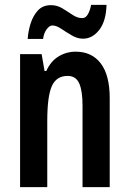

<svg xmlns="http://www.w3.org/2000/svg" viewBox="-20 -764 528 784"><path d="M289 -553Q355 -553 391.5 -505Q428 -457 428 -363V0H317V-333Q317 -393 303.5 -423.5Q290 -454 256 -454Q210 -454 191.5 -412Q173 -370 173 -270V0H62V-543H150L162 -474H169Q187 -514 219 -533.5Q251 -553 289 -553ZM93 -605Q95 -636 105 -668Q115 -700 135 -721.5Q155 -743 188 -743Q213 -743 234.5 -730Q256 -717 276 -703.5Q296 -690 316 -690Q330 -690 339 -706Q348 -722 352 -744H415Q413 -677 385 -641.5Q357 -606 319 -606Q296 -606 273 -619.5Q250 -633 230 -646.5Q210 -660 194 -660Q182 -660 170.5 -644.5Q159 -629 156 -605Z"/></svg>

Font: Noto Sans Tamil ExtraCondensed SemiBold
Style: Regular
Weight: 600
Width: 2
Designer: Jelle Bosma - Monotype Design Team
Foundry: Monotype Imaging Inc.
Version: Version 2.004; ttfautohint (v1.8.4.7-5d5b)